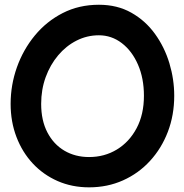

<svg xmlns="http://www.w3.org/2000/svg" viewBox="-20 -743 785 820"><path d="M360.4 57.1Q287.6 57.1 226.3 30.3Q165 3.4 120.1 -44.7Q75.2 -92.8 50.3 -158Q25.4 -223.1 25.4 -299.3Q25.4 -379.9 52.2 -455.6Q79.1 -531.2 128.9 -591.6Q178.7 -651.9 248 -687.3Q317.4 -722.7 402.3 -722.7Q481 -722.7 541 -688.7Q601.1 -654.8 641.8 -598.4Q682.6 -542 703.4 -473.1Q724.1 -404.3 724.1 -334Q724.1 -251.5 697 -180.4Q669.9 -109.4 620.8 -55.9Q571.8 -2.4 505.4 27.3Q439 57.1 360.4 57.1ZM360.4 -72.3Q426.3 -72.3 479.2 -104.5Q532.2 -136.7 563.5 -195.6Q594.7 -254.4 594.7 -334Q594.7 -408.7 569.3 -467Q543.9 -525.4 500.2 -558.8Q456.5 -592.3 402.3 -592.3Q351.6 -592.3 306.9 -569.6Q262.2 -546.9 228.3 -506.6Q194.3 -466.3 175 -413.3Q155.8 -360.4 155.8 -299.3Q155.8 -228.5 182.4 -177.5Q209 -126.5 255.1 -99.4Q301.3 -72.3 360.4 -72.3Z"/></svg>

Font: Mikhak-FD Bold
Style: Regular
Weight: 700
Designer: Amin Abedi
Version: Version 3.3